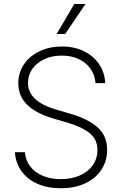

<svg xmlns="http://www.w3.org/2000/svg" viewBox="-20 -957 628 988"><path d="M297.9 -670.9Q248 -670.9 208.3 -652.6Q168.5 -634.3 146.2 -602.3Q124 -570.3 124 -530.3Q124 -435.5 267.6 -393.6L343.8 -371.1Q430.7 -346.2 481 -302.7Q531.2 -259.3 531.2 -185.5Q531.2 -128.9 502 -84Q472.7 -39.1 418.7 -13.7Q364.7 11.7 293 11.7Q224.1 11.7 172.1 -11.5Q120.1 -34.7 90.3 -76.7Q60.5 -118.7 56.6 -173.8H108.4Q111.8 -131.3 136.2 -99.9Q160.6 -68.4 201.2 -51.8Q241.7 -35.2 293 -35.2Q347.7 -35.2 390.6 -54Q433.6 -72.8 457.5 -106.9Q481.4 -141.1 481.4 -185.5Q481.4 -237.8 443.8 -269.8Q406.2 -301.8 329.1 -325.2L246.1 -349.6Q161.6 -376 117.9 -419.9Q74.2 -463.9 74.2 -528.3Q74.2 -583 103.5 -626.2Q132.8 -669.4 184.1 -693.6Q235.4 -717.8 298.8 -717.8Q361.8 -717.8 411.6 -693.6Q461.4 -669.4 490.2 -626.5Q519 -583.5 521.5 -529.3H471.7Q468.3 -571.3 445.6 -603.5Q422.9 -635.7 384.8 -653.3Q346.7 -670.9 297.9 -670.9ZM362.3 -936.5H419.9L315.4 -782.2H271.5Z"/></svg>

Font: Pretendard JP ExtraLight
Style: Regular
Weight: 200
Designer: Base glyphs from Inter by Rasmus Andersson; Hangeul glyphs from Noto Sans CJK(Source Han Sans) by Jang Soo-young and Kan
Foundry: Kil Hyung-jin
Version: Version 1.309